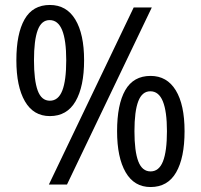

<svg xmlns="http://www.w3.org/2000/svg" viewBox="-20 -744 810 774"><path d="M181 -724Q248 -724 283.5 -665.5Q319 -607 319 -501Q319 -395 284.5 -335.5Q250 -276 181 -276Q115 -276 80.5 -335.5Q46 -395 46 -501Q46 -608 79 -666Q112 -724 181 -724ZM180 -663Q147 -663 132 -622.5Q117 -582 117 -501Q117 -420 132 -379Q147 -338 181 -338Q215 -338 231 -378.5Q247 -419 247 -501Q247 -582 230.5 -622.5Q214 -663 180 -663ZM592 -714 250 0H177L519 -714ZM587 -438Q653 -438 688.5 -380Q724 -322 724 -215Q724 -108 690 -49Q656 10 587 10Q521 10 486.5 -49.5Q452 -109 452 -215Q452 -323 485 -380.5Q518 -438 587 -438ZM586 -376Q553 -376 537.5 -336Q522 -296 522 -215Q522 -134 537.5 -93.5Q553 -53 587 -53Q621 -53 637 -93.5Q653 -134 653 -215Q653 -295 636.5 -335.5Q620 -376 586 -376Z"/></svg>

Font: Noto Sans Arabic SemiCondensed
Style: Regular
Weight: 400
Width: 4
Designer: Monotype Design Team, Nadine Chahine, Nizar Qandah and Khaled Hosny
Foundry: Monotype Imaging Inc.
Version: Version 2.012